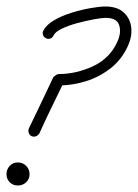

<svg xmlns="http://www.w3.org/2000/svg" viewBox="-23 -542 425 591"><path d="M119 -424Q112 -427 109.5 -434Q107 -441 110 -447Q119 -465 142.5 -479Q166 -493 196.5 -502.5Q227 -512 255.5 -517Q284 -522 302 -522Q338 -522 358 -503.5Q378 -485 381 -457Q384 -429 370 -399Q351 -358 317 -331.5Q283 -305 241.5 -292Q200 -279 157 -279Q156 -279 158.5 -281Q161 -283 164 -285Q168 -287 170.5 -288.5Q173 -290 173 -288Q154 -249 135 -210Q116 -171 98 -131Q94 -125 87.5 -122.5Q81 -120 74 -123Q68 -126 65.5 -133Q63 -140 66 -147Q85 -186 103.5 -225Q122 -264 141 -304Q142 -306 148 -310Q154 -314 157 -314Q211 -314 263 -338Q315 -362 338 -413Q351 -441 344 -464Q337 -487 302 -487Q290 -487 266 -482.5Q242 -478 215.5 -471Q189 -464 168 -454Q147 -444 142 -433Q139 -426 132 -423.5Q125 -421 119 -424ZM32 -7Q32 -7 32 -6Q32 -6 32 -6Q33 -6 33 -6Q33 -7 32 -7ZM32 -42Q47 -42 57.5 -31.5Q68 -21 68 -6Q68 9 57.5 19Q47 29 32 29Q17 29 7 19Q-3 9 -3 -6Q-3 -21 7 -31.5Q17 -42 32 -42Z"/></svg>

Font: FRB American Cursive Guidelines Arrows
Style: Italic
Weight: 400
Italic angle: -25°
Version: Version 2.0;Modular Font Editor K font №1